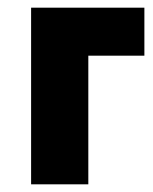

<svg xmlns="http://www.w3.org/2000/svg" viewBox="-20 -480 398 500"><path d="M61 -460V0H210V-335H356V-460Z"/></svg>

Font: Jost
Style: Bold
Weight: 700
Version: Version 3.710